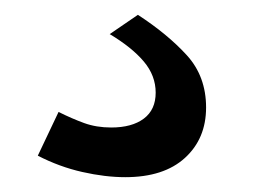

<svg xmlns="http://www.w3.org/2000/svg" viewBox="-20 -46 350 259"><path d="M149 193Q122 193 91 186Q60 179 31 164L59 105Q77 114 93.5 120Q110 126 130 126Q158 126 174 114Q190 102 190 79Q190 56 174 37Q158 18 128 0L166 -26Q206 0 232 28.5Q258 57 258 99Q258 141 229.5 167Q201 193 149 193Z"/></svg>

Font: Raleway SemiBold
Style: Regular
Weight: 600
Designer: Matt McInerney, Pablo Impallari, Rodrigo Fuenzalida
Foundry: Matt McInerney, Pablo Impallari, Rodrigo Fuenzalida
Version: Version 4.026